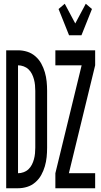

<svg xmlns="http://www.w3.org/2000/svg" viewBox="-20 -1003 540 1023"><path d="M348 -815 292 -955 325 -983 381 -878 437 -983 470 -955 414 -815ZM275 0V-80L415 -655H275V-735H487V-655L347 -80H487V0ZM13 0V-735H76Q101 -735 125 -727.5Q149 -720 168.5 -703Q188 -686 200 -664Q212 -642 219 -618Q226 -594 228.5 -569Q231 -544 231 -519V-216Q231 -191 228.5 -166Q226 -141 219 -117Q212 -93 200 -71Q188 -49 168.5 -32Q149 -15 125 -7.5Q101 0 76 0ZM76 -80Q91 -80 106 -85.5Q121 -91 132 -101.5Q143 -112 150 -126Q157 -140 161 -155Q165 -170 166.5 -185.5Q168 -201 168 -216V-519Q168 -534 166.5 -549.5Q165 -565 161 -580Q157 -595 150 -609Q143 -623 132 -633.5Q121 -644 106 -649.5Q91 -655 76 -655Z"/></svg>

Font: Iosevka Custom Medium
Style: Regular
Weight: 500
Monospace: yes
Designer: Belleve Invis
Foundry: Belleve Invis
Version: Version 32.5.0; ttfautohint (v1.8.4)